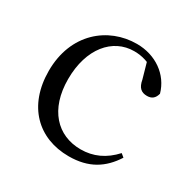

<svg xmlns="http://www.w3.org/2000/svg" viewBox="-128 -656 793 796"><g transform="rotate(30 269.0 -258.5)"><path d="M296.6 14.6C392.2 14.6 452.3 -24.8 496.6 -93.9L480.8 -106.9C436.5 -58.3 384.8 -35 325.2 -35C212.8 -35 134.9 -117.7 134.9 -261.5C134.9 -408.4 212.5 -498.8 315 -498.8C352.9 -498.8 386.9 -489 427.8 -461.9L377.7 -501.6L402.7 -413.5C408.9 -378.2 424.9 -364.4 452.7 -364.4C474.9 -364.4 489 -375.1 495.2 -399.3C473 -478.8 399.2 -530.6 309.8 -530.6C172.2 -530.6 48.4 -430 48.4 -251.4C48.4 -84.4 150.2 14.6 296.6 14.6Z"/></g></svg>

Font: Source Han Serif CN VF
Style: Regular
Weight: 250
Designer: Ryoko NISHIZUKA 西塚涼子 (kana & ideographs); Frank Grießhammer (Latin, Greek & Cyrillic); Wenlong ZHANG 张文龙 (bopomofo); San
Foundry: Adobe
Version: Version 2.002;hotconv 1.1.0;makeotfexe 2.6.0